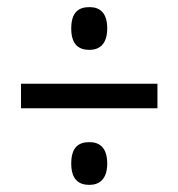

<svg xmlns="http://www.w3.org/2000/svg" viewBox="-20 -627 501 539"><path d="M231 -487C258 -487 281 -502 281 -547C281 -593 259 -607 231 -607C201 -607 180 -593 180 -547C180 -502 201 -487 231 -487ZM39 -392V-323H422V-392ZM231 -108C258 -108 281 -123 281 -168C281 -214 258 -228 231 -228C201 -228 180 -214 180 -168C180 -123 201 -108 231 -108Z"/></svg>

Font: Noto Serif Sinhala ExtraCondensed
Style: Bold
Weight: 700
Width: 2
Designer: Jelle Bosma - Monotype Design Team
Foundry: Monotype Imaging Inc.
Version: Version 2.007